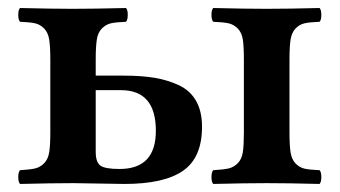

<svg xmlns="http://www.w3.org/2000/svg" viewBox="-20 -455 844 477"><path d="M217.8 -231V-78.1Q217.8 -51.8 229.5 -43.5Q241.2 -35.2 276.9 -35.2Q367.2 -35.2 367.2 -129.9Q367.2 -231 280.8 -231ZM29.8 2Q25.4 -2.4 25.4 -15.1Q25.4 -27.8 29.8 -32.2Q55.2 -33.7 67.6 -36.6Q80.1 -39.6 89.8 -49.6Q99.6 -59.6 102.3 -76.9Q105 -94.2 105 -126V-307.1Q105 -338.9 102.3 -356.4Q99.6 -374 89.8 -384Q80.1 -394 67.6 -397Q55.2 -399.9 29.8 -400.9Q25.4 -405.3 25.4 -418Q25.4 -430.7 29.8 -435.1Q107.9 -433.1 161.1 -433.1Q212.9 -433.1 293 -435.1Q297.4 -430.7 297.4 -418Q297.4 -405.3 293 -400.9Q267.6 -399.9 255.1 -397Q242.7 -394 232.9 -384Q223.1 -374 220.5 -356.4Q217.8 -338.9 217.8 -307.1V-267.1H287.1Q331.5 -267.1 364 -261.7Q396.5 -256.3 424.6 -243.2Q452.6 -230 467.3 -204.1Q481.9 -178.2 481.9 -140.1Q481.9 -63.5 434.8 -30.8Q387.7 2 289.1 2Q272.9 2 225.1 1Q177.2 0 162.1 0Q107.9 0 29.8 2ZM699.2 -307.1V-126Q699.2 -93.8 701.9 -76.4Q704.6 -59.1 714.1 -49.1Q723.6 -39.1 736.1 -36.1Q748.5 -33.2 773.9 -32.2Q778.3 -27.8 778.3 -15.1Q778.3 -2.4 773.9 2Q695.8 0 643.1 0Q589.8 0 509.8 2Q505.4 -2.4 505.4 -15.1Q505.4 -27.8 509.8 -32.2Q535.6 -33.7 548.3 -36.6Q561 -39.6 570.8 -49.6Q580.6 -59.6 583.3 -76.9Q585.9 -94.2 585.9 -126V-307.1Q585.9 -339.4 583.3 -356.7Q580.6 -374 570.8 -384Q561 -394 548.3 -397Q535.6 -399.9 509.8 -400.9Q505.4 -405.3 505.4 -418Q505.4 -430.7 509.8 -435.1Q589.8 -433.1 642.1 -433.1Q695.8 -433.1 773.9 -435.1Q778.3 -430.7 778.3 -418Q778.3 -405.3 773.9 -400.9Q748.5 -399.9 736.1 -397Q723.6 -394 714.1 -384Q704.6 -374 701.9 -356.7Q699.2 -339.4 699.2 -307.1Z"/></svg>

Font: Common Serif SemiBold
Style: Regular
Weight: 600
Designer: Philipp H. Poll, Khaled Hosny
Foundry: Stefan Peev, Context Ltd.
Version: Version 1.026